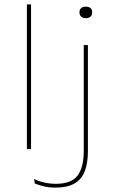

<svg xmlns="http://www.w3.org/2000/svg" viewBox="-20 -682 525 878"><path d="M103 0V-662H122V0ZM363 -86V-476H382V-86ZM372 -599Q359 -599 351.2 -605.8Q343.5 -612.5 343.5 -625V-626.5Q343.5 -638.5 351.2 -645Q359 -651.5 372 -651.5Q386.5 -651.5 394 -645Q401.5 -638.5 401.5 -626.5V-625Q401.5 -612.5 394 -605.8Q386.5 -599 372 -599ZM232.5 176Q205 176 180.8 170.2Q156.5 164.5 139 157L136 136.5Q158.5 147.5 184 153Q209.5 158.5 235.5 158.5Q306 158.5 334.5 121.2Q363 84 363 8V-166H382V8Q382 64 367.5 101.2Q353 138.5 320.2 157.2Q287.5 176 232.5 176Z"/></svg>

Font: Anek Latin Expanded Thin
Style: Regular
Weight: 250
Width: 7
Designer: Yesha Goshar
Foundry: Ek Type
Version: Version 1.003